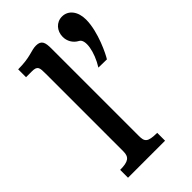

<svg xmlns="http://www.w3.org/2000/svg" viewBox="-236 -852 927 927"><g transform="rotate(-45 227.5 -388.0)"><path d="M333 -477.1 390.1 -476.1C402.8 -495.1 455.1 -599.1 455.1 -683.6C455.1 -737.3 426.8 -775.9 382.8 -775.9C343.8 -775.9 315.9 -744.1 315.9 -703.6C315.9 -676.3 329.6 -648.9 358.4 -633.8C387.2 -618.7 374.5 -543.5 333 -477.1ZM58.1 0H311V-53.7C245.6 -53.7 237.8 -67.4 237.8 -106V-703.1C237.8 -743.2 231.9 -765.6 194.8 -765.6C160.6 -765.6 138.2 -745.1 53.2 -745.1V-691.4H92.8C131.8 -691.4 132.3 -677.2 132.3 -634.8V-106C132.3 -67.4 114.7 -53.7 58.1 -53.7Z"/></g></svg>

Font: Arbutus Slab
Style: Regular
Weight: 400
Designer: Karolina Lach
Foundry: Karolina Lach
Version: Version 1.001